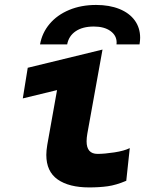

<svg xmlns="http://www.w3.org/2000/svg" viewBox="-20 -766 640 796"><path d="M172 -124Q172 -141.5 176 -165.5L216.5 -392.5L74.5 -358L95 -485L405 -560.5L342 -211.5Q339 -194.5 339 -180Q339 -128 384.5 -128Q413 -128 454 -134.2Q495 -140.5 518 -152L503.5 -16.5Q461 1.5 426.5 6.2Q392 11 350 11Q266 11 219 -22Q172 -55 172 -124ZM378.5 -745.5Q433.5 -745.5 475 -728.8Q516.5 -712 538.8 -681.2Q561 -650.5 561 -609.5Q561 -598 558.5 -582H463Q463.5 -585 463.5 -590Q463.5 -619 437.8 -637.5Q412 -656 369 -656Q322.5 -656 293.8 -636.5Q265 -617 258.5 -582H146Q154.5 -630 185.8 -667Q217 -704 266.8 -724.8Q316.5 -745.5 378.5 -745.5Z"/></svg>

Font: JuliaMono Black
Style: Italic
Weight: 900
Italic angle: -9°
Monospace: yes
Designer: cormullion
Foundry: corm
Version: Version 0.057; ttfautohint (v1.8.4)